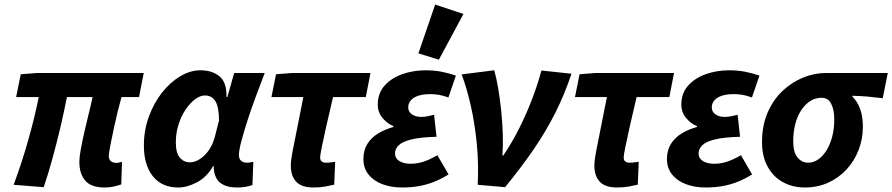

<svg xmlns="http://www.w3.org/2000/svg" viewBox="-20 -820 3960 852"><path d="M444.1 12Q384 12 358 -18.8Q332.1 -49.6 332.1 -101.7Q332.1 -121.9 338.1 -155Q344.1 -188.1 353.1 -228.5Q362 -268.8 372.5 -310.5Q383 -352.2 390.9 -389.4H276.9Q265 -327.9 249 -259.2Q232.9 -190.6 214.1 -121.3Q195.2 -52 174 10.6L40.6 0Q78.2 -101.7 106.7 -203.2Q135.1 -304.7 152 -389.4H51.6L72.1 -490.5L144.4 -496.1H617.8L597 -389.4H519.2Q510.5 -358.7 502.2 -325Q493.9 -291.4 487 -258.4Q480 -225.5 474.3 -198.1Q468.6 -170.8 465.6 -152.8Q462.7 -134.7 462.7 -129.7Q462.7 -111.9 472.1 -104.6Q481.5 -97.2 497.9 -97.2Q502.9 -97.2 508.1 -98.7Q513.4 -100.2 521.3 -101.6L518.2 -1.8Q505 2.9 486.3 7.4Q467.6 12 444.1 12Z M771.4 12Q698 12 658.3 -37.9Q618.5 -87.8 618.5 -174Q618.5 -242.2 640.7 -302.8Q662.9 -363.3 699.2 -409.4Q735.6 -455.5 780.3 -481.8Q824.9 -508.1 869.9 -508.1Q921.2 -508.1 953.9 -481.3Q986.7 -454.4 985 -389.6H989L1019.1 -496.1H1154.7Q1135.2 -445.2 1114.6 -390Q1094 -334.7 1077.5 -283.2Q1061 -231.6 1050.6 -191.8Q1040.2 -152 1040.2 -132.9Q1040.2 -114.7 1050 -106.4Q1059.8 -98 1074.4 -98Q1084.5 -98 1091.2 -99.5Q1097.8 -101 1104.1 -102L1100.2 1.1Q1085.6 6.5 1068.5 9.3Q1051.4 12 1030.5 12Q986.2 12 959.4 -7.2Q932.6 -26.4 928.5 -72.4Q928.5 -74 928.8 -76.7Q929 -79.4 929.2 -82.2H925.2Q897 -33.3 853.5 -10.7Q809.9 12 771.4 12ZM822.8 -99.7Q839.4 -99.7 856 -108Q872.6 -116.2 887.4 -130.6Q902.2 -145 913.6 -164.4Q924.9 -183.8 931.3 -205.3L951.8 -284.7Q951.8 -344.2 936.1 -370.3Q920.4 -396.4 889.4 -396.4Q868.3 -396.4 845.5 -379.4Q822.7 -362.3 803.2 -333.3Q783.7 -304.3 772 -266.7Q760.2 -229.2 760.2 -188.3Q760.2 -141.7 777.9 -120.7Q795.5 -99.7 822.8 -99.7Z M1371.1 12Q1318 12 1294.2 -13.9Q1270.5 -39.8 1270.5 -85Q1270.5 -98.2 1272.4 -112.6Q1274.3 -127 1277.8 -145.6L1326.1 -389.4H1184.5L1204.9 -490.5L1275.5 -496.1H1624L1603.2 -389.4H1457.9Q1440.5 -316.6 1427.8 -259.5Q1415 -202.4 1407.8 -166.8Q1400.6 -131.1 1400.6 -121.9Q1400.6 -108.3 1408 -103.2Q1415.4 -98 1425.1 -98Q1438.5 -98 1447.8 -99.4Q1457.1 -100.7 1467.3 -102L1463.1 -0.6Q1447.4 3.2 1424.1 7.6Q1400.7 12 1371.1 12Z M1763.6 12Q1715.5 12 1676.5 -2.8Q1637.6 -17.6 1615.1 -45.9Q1592.6 -74.2 1592.6 -114.5Q1592.6 -153.2 1610.2 -181.4Q1627.8 -209.6 1658.2 -228Q1688.6 -246.4 1725.7 -256.4V-260.4Q1698.3 -271.4 1677.3 -296.7Q1656.4 -322 1656.4 -356Q1656.4 -406.2 1686.4 -439.9Q1716.3 -473.5 1764.8 -490.8Q1813.2 -508 1867.8 -508Q1907.5 -508 1940.3 -501.5Q1973.1 -494.9 2003 -484.5L1969.8 -387.4Q1947 -395.9 1928.1 -399.1Q1909.2 -402.3 1889 -402.3Q1858.2 -402.3 1836.3 -395.2Q1814.5 -388.1 1803 -374.6Q1791.5 -361.2 1791.5 -343.5Q1791.5 -324 1807.9 -312.6Q1824.2 -301.2 1849.2 -301.2Q1862.5 -301.2 1876.5 -303.9Q1890.4 -306.7 1906.3 -310.7L1917 -213Q1846.9 -211.2 1806.6 -201.5Q1766.3 -191.8 1749.6 -175.7Q1732.9 -159.6 1732.9 -139Q1732.9 -117.4 1752.1 -105.4Q1771.3 -93.3 1803.2 -93.3Q1823.3 -93.3 1842.6 -97.8Q1862 -102.3 1881.4 -110.9Q1900.9 -119.5 1920.9 -131.2L1970.5 -46Q1936.1 -24.6 1903.5 -12.1Q1871 0.4 1836.8 6.2Q1802.7 12 1763.6 12ZM1927.5 -555.1 1836.6 -583.2 1911.1 -799.8 2036.6 -758.1Z M2099.8 0Q2104.5 -94.2 2095.6 -183.9Q2086.7 -273.5 2069 -351.6Q2051.2 -429.7 2028.5 -489.9L2173.2 -508.1Q2183.3 -473 2191.1 -425.9Q2198.9 -378.9 2204.2 -327.2Q2209.5 -275.5 2211.1 -224.6Q2212.7 -173.8 2209.6 -130.2H2213.6Q2252.6 -187.9 2284.4 -251.4Q2316.2 -314.9 2341 -379.8Q2365.8 -444.6 2382.5 -507.1L2516 -492.8Q2485.2 -400.9 2444.5 -319.9Q2403.8 -238.8 2348.9 -158.4Q2293.9 -78.1 2221.3 10.6Z M2718.1 12Q2665 12 2641.2 -13.9Q2617.5 -39.8 2617.5 -85Q2617.5 -98.2 2619.4 -112.6Q2621.3 -127 2624.8 -145.6L2673.1 -389.4H2531.5L2551.9 -490.5L2622.5 -496.1H2971L2950.2 -389.4H2804.9Q2787.5 -316.6 2774.8 -259.5Q2762 -202.4 2754.8 -166.8Q2747.6 -131.1 2747.6 -121.9Q2747.6 -108.3 2755 -103.2Q2762.4 -98 2772.1 -98Q2785.5 -98 2794.8 -99.4Q2804.1 -100.7 2814.3 -102L2810.1 -0.6Q2794.4 3.2 2771.1 7.6Q2747.7 12 2718.1 12Z M3110.6 12Q3062.5 12 3023.5 -2.8Q2984.6 -17.6 2962.1 -45.9Q2939.6 -74.2 2939.6 -114.5Q2939.6 -153.2 2957.2 -181.4Q2974.8 -209.6 3005.2 -228Q3035.6 -246.4 3072.7 -256.4V-260.4Q3045.3 -271.4 3024.3 -296.7Q3003.4 -322 3003.4 -356Q3003.4 -406.2 3033.4 -439.9Q3063.3 -473.5 3111.8 -490.8Q3160.2 -508 3214.8 -508Q3254.5 -508 3287.3 -501.5Q3320.1 -494.9 3350 -484.5L3316.8 -387.4Q3294 -395.9 3275.1 -399.1Q3256.2 -402.3 3236 -402.3Q3205.2 -402.3 3183.3 -395.2Q3161.5 -388.1 3150 -374.6Q3138.5 -361.2 3138.5 -343.5Q3138.5 -324 3154.9 -312.6Q3171.2 -301.2 3196.2 -301.2Q3209.5 -301.2 3223.5 -303.9Q3237.4 -306.7 3253.3 -310.7L3264 -213Q3193.9 -211.2 3153.6 -201.5Q3113.3 -191.8 3096.6 -175.7Q3079.9 -159.6 3079.9 -139Q3079.9 -117.4 3099.1 -105.4Q3118.3 -93.3 3150.2 -93.3Q3170.3 -93.3 3189.6 -97.8Q3209 -102.3 3228.4 -110.9Q3247.9 -119.5 3267.9 -131.2L3317.5 -46Q3283.1 -24.6 3250.5 -12.1Q3218 0.4 3183.8 6.2Q3149.7 12 3110.6 12Z M3551.2 12Q3497.6 12 3454.6 -11.5Q3411.6 -34.9 3386.6 -80.2Q3361.5 -125.5 3361.5 -189.5Q3361.5 -263.5 3386.4 -320.6Q3411.3 -377.8 3452.8 -416.8Q3494.4 -455.8 3544.3 -476Q3594.2 -496.1 3645.2 -496.1H3919.6L3897.1 -384.1Q3860.2 -388.7 3828.8 -391.5Q3797.3 -394.2 3762.7 -395V-391Q3784.8 -369.9 3796.9 -336.3Q3809 -302.7 3809 -258.1Q3809 -203 3789.9 -154Q3770.8 -105 3736 -67.5Q3701.3 -30.1 3654.3 -9Q3607.2 12 3551.2 12ZM3566.4 -98Q3589.2 -98 3609.8 -111.9Q3630.5 -125.7 3646.7 -151.1Q3662.9 -176.6 3672.5 -212.1Q3682.1 -247.7 3682.1 -290.2Q3682.1 -331.8 3668.7 -358.9Q3655.3 -386.1 3625.1 -386.1Q3598.9 -386.1 3576.2 -371.9Q3553.5 -357.8 3536.2 -332.2Q3519 -306.6 3509.5 -271.1Q3499.9 -235.6 3499.9 -191.9Q3499.9 -144.3 3519.1 -121.2Q3538.3 -98 3566.4 -98Z"/></svg>

Font: Source Sans Variable
Style: Italic
Weight: 200
Italic angle: -11°
Designer: Paul D. Hunt
Foundry: Adobe Systems Incorporated
Version: Version 3.006;hotconv 1.0.111;makeotfexe 2.5.65597